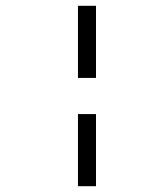

<svg xmlns="http://www.w3.org/2000/svg" viewBox="-20 -645 540 665"><path d="M250 -250Q250 -250 250 0H312.5Q312.5 0 312.5 -250ZM250 -625Q250 -625 250 -375H312.5Q312.5 -375 312.5 -625Z"/></svg>

Font: CalcUnifontExMono
Style: Regular
Weight: 500
Version: Version 15.0.06